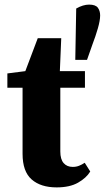

<svg xmlns="http://www.w3.org/2000/svg" viewBox="-20 -799 455 834"><path d="M226 15Q157 15 117.5 -19.5Q78 -54 78 -131V-418H12V-480L90 -490L144 -633H246L240 -490H349V-418H242V-141Q242 -107 256.5 -90.5Q271 -74 296 -74Q311 -74 323.5 -79Q336 -84 348 -92L372 -54Q355 -26 319 -5.5Q283 15 226 15ZM367 -779Q395 -779 405 -765.5Q415 -752 415 -732Q415 -710 405 -675.5Q395 -641 383 -610L358 -539H307L311 -762Q341 -779 367 -779Z"/></svg>

Font: Source Serif 4 SmText
Style: Bold
Weight: 700
Designer: Frank Grießhammer
Foundry: Adobe
Version: Version 4.005;hotconv 1.1.0;makeotfexe 2.6.0